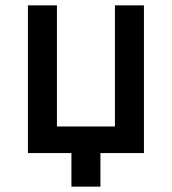

<svg xmlns="http://www.w3.org/2000/svg" viewBox="-20 -570 640 715"><path d="M354 125V0H516V-550H408V-99H192V-550H84V0H246V125Z"/></svg>

Font: Tekne LDO SemiBold
Style: Regular
Weight: 600
Monospace: yes
Designer: Alessio Laiso, Mario Rullo, Paolo Rosset
Foundry: Alessio Laiso
Version: Version 1.000;hotconv 1.0.109;makeotfexe 2.5.65596